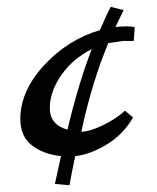

<svg xmlns="http://www.w3.org/2000/svg" viewBox="-20 -488 465 567"><path d="M40 -136.2Q40 -219.2 110.1 -295.2Q180.2 -371.1 274.9 -398.9Q298.3 -452.6 307.1 -467.8L345.2 -458Q341.3 -450.2 320.8 -408.2Q340.8 -410.2 355 -410.2Q369.1 -410.2 377.9 -407.2L375 -367.2H344.2Q342.3 -367.2 299.8 -360.8Q251 -243.7 220.2 -99.1Q244.1 -99.1 283 -117.7Q321.8 -136.2 349.1 -161.1L373 -141.1Q344.2 -91.3 296.1 -61.8Q248 -32.2 202.1 -26.9Q189.9 31.2 185.1 59.1L142.1 55.2L160.2 -26.9Q106.9 -32.7 73.5 -59.3Q40 -85.9 40 -136.2ZM179.2 -105Q212.4 -244.1 251 -342.8Q194.8 -314.9 160.9 -265.9Q127 -216.8 127 -168.5Q127 -120.1 179.2 -105Z"/></svg>

Font: Marck Script
Style: Regular
Weight: 400
Designer: Denis Masharov, Marck Fogel
Foundry: Denis Masharov
Version: Version 1.002